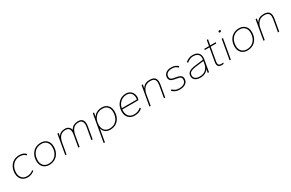

<svg xmlns="http://www.w3.org/2000/svg" viewBox="196 -2227 6036 3987"><g transform="rotate(-30 3214.0 -233.0)"><path d="M260 10Q197 10 152.5 -17Q108 -44 85 -89Q62 -134 62 -188Q62 -278 96.5 -343.5Q131 -409 191.5 -444.5Q252 -480 330 -480Q385 -480 423.5 -463.5Q462 -447 487 -418L466 -396Q440 -425 406 -438.5Q372 -452 330 -452Q260 -452 206.5 -419.5Q153 -387 123.5 -328Q94 -269 94 -188Q94 -115 137.5 -66.5Q181 -18 260 -18Q341 -18 410 -74L423 -52Q388 -22 347 -6Q306 10 260 10Z M776 10Q713 10 668.5 -17Q624 -44 601 -89Q578 -134 578 -188Q578 -278 612.5 -343.5Q647 -409 707.5 -444.5Q768 -480 846 -480Q910 -480 954 -453Q998 -426 1021 -381.5Q1044 -337 1044 -282Q1044 -193 1009.5 -127Q975 -61 914.5 -25.5Q854 10 776 10ZM776 -18Q847 -18 900 -50.5Q953 -83 982.5 -142.5Q1012 -202 1012 -282Q1012 -356 968.5 -404Q925 -452 846 -452Q776 -452 722.5 -419.5Q669 -387 639.5 -328Q610 -269 610 -188Q610 -115 653.5 -66.5Q697 -18 776 -18Z M1160 0 1242 -470H1272L1259 -395Q1312 -480 1421 -480Q1481 -480 1514 -452Q1547 -424 1559 -378Q1588 -435 1635 -457.5Q1682 -480 1734 -480Q1798 -480 1829.5 -453Q1861 -426 1868 -381.5Q1875 -337 1866 -286L1816 0H1786L1836 -286Q1844 -329 1839.5 -367Q1835 -405 1811 -428.5Q1787 -452 1734 -452Q1655 -452 1609.5 -402Q1564 -352 1547 -255L1503 0H1473L1523 -286Q1531 -329 1526.5 -367Q1522 -405 1498 -428.5Q1474 -452 1421 -452Q1342 -452 1296.5 -402Q1251 -352 1234 -255L1190 0Z M1976 182 2091 -470H2121L2104 -373Q2134 -427 2189.5 -453.5Q2245 -480 2308 -480Q2372 -480 2415 -453Q2458 -426 2480 -381.5Q2502 -337 2502 -282Q2502 -193 2468.5 -127Q2435 -61 2375.5 -25.5Q2316 10 2238 10Q2170 10 2122.5 -24Q2075 -58 2060 -125L2006 182ZM2238 -18Q2309 -18 2361 -50.5Q2413 -83 2441.5 -142.5Q2470 -202 2470 -282Q2470 -356 2428.5 -404Q2387 -452 2308 -452Q2238 -452 2185.5 -419.5Q2133 -387 2104.5 -328Q2076 -269 2076 -188Q2076 -115 2117.5 -66.5Q2159 -18 2238 -18Z M2824 10Q2761 10 2716.5 -17Q2672 -44 2649 -89Q2626 -134 2626 -188Q2626 -279 2661.5 -344.5Q2697 -410 2755.5 -445Q2814 -480 2884 -480Q2966 -480 3014 -429.5Q3062 -379 3062 -294Q3062 -282 3057.5 -263Q3053 -244 3045 -230H2660Q2655 -193 2661 -155.5Q2667 -118 2686 -87Q2705 -56 2739 -37Q2773 -18 2824 -18Q2872 -18 2914.5 -33.5Q2957 -49 2992 -82L3007 -57Q2972 -24 2927.5 -7Q2883 10 2824 10ZM2664 -258H3025Q3030 -276 3030 -294Q3030 -371 2991.5 -411.5Q2953 -452 2884 -452Q2832 -452 2786.5 -429Q2741 -406 2708.5 -363Q2676 -320 2664 -258Z M3178 0 3260 -470H3290L3275 -385Q3310 -437 3353 -458.5Q3396 -480 3456 -480Q3512 -480 3545 -464.5Q3578 -449 3593 -421.5Q3608 -394 3610 -359.5Q3612 -325 3606 -286L3556 0H3526L3576 -286Q3581 -317 3581 -346.5Q3581 -376 3570 -400Q3559 -424 3532 -438Q3505 -452 3456 -452Q3375 -452 3322 -402Q3269 -352 3252 -255L3208 0Z M3904 10Q3844 10 3804 -8Q3764 -26 3729 -59L3751 -82Q3785 -50 3818.5 -34Q3852 -18 3904 -18Q3982 -18 4025.5 -50Q4069 -82 4069 -139Q4069 -168 4052.5 -187Q4036 -206 3994 -214L3892 -234Q3844 -243 3818.5 -270.5Q3793 -298 3793 -337Q3793 -399 3839.5 -439.5Q3886 -480 3972 -480Q4031 -480 4069.5 -462.5Q4108 -445 4133 -418L4112 -396Q4088 -422 4055.5 -437Q4023 -452 3972 -452Q3906 -452 3865.5 -422.5Q3825 -393 3825 -337Q3825 -308 3841.5 -290Q3858 -272 3896 -264L3998 -244Q4046 -235 4073.5 -210Q4101 -185 4101 -139Q4101 -70 4048.5 -30Q3996 10 3904 10Z M4395 10Q4322 10 4276 -24Q4230 -58 4230 -120Q4230 -182 4277 -216.5Q4324 -251 4434 -264L4626 -288Q4632 -314 4630.5 -342.5Q4629 -371 4614.5 -396Q4600 -421 4568 -436.5Q4536 -452 4481 -452Q4408 -452 4328 -387L4313 -412Q4350 -444 4393 -462Q4436 -480 4481 -480Q4545 -480 4582.5 -461Q4620 -442 4637.5 -412.5Q4655 -383 4658 -349.5Q4661 -316 4656 -286L4606 0H4576L4591 -86Q4565 -42 4515 -16Q4465 10 4395 10ZM4395 -18Q4490 -18 4543 -68Q4596 -118 4609 -192L4621 -260L4429 -236Q4335 -224 4297.5 -197Q4260 -170 4260 -120Q4260 -70 4297.5 -44Q4335 -18 4395 -18Z M4915 6Q4865 6 4842 -12Q4819 -30 4814.5 -58.5Q4810 -87 4815 -116L4872 -442H4759L4764 -470H4877L4901 -604H4931L4907 -470H5040L5035 -442H4902L4845 -116Q4841 -91 4843.5 -69.5Q4846 -48 4862.5 -35Q4879 -22 4915 -22Q4927 -22 4940.5 -23Q4954 -24 4962 -26L4958 0Q4950 3 4937 4.5Q4924 6 4915 6Z M5221 -602Q5198 -602 5198 -622Q5198 -634 5206 -641Q5214 -648 5227 -648Q5250 -648 5250 -628Q5250 -616 5242 -609Q5234 -602 5221 -602ZM5100 0 5182 -470H5212L5130 0Z M5528 10Q5465 10 5420.5 -17Q5376 -44 5353 -89Q5330 -134 5330 -188Q5330 -278 5364.5 -343.5Q5399 -409 5459.5 -444.5Q5520 -480 5598 -480Q5662 -480 5706 -453Q5750 -426 5773 -381.5Q5796 -337 5796 -282Q5796 -193 5761.5 -127Q5727 -61 5666.5 -25.5Q5606 10 5528 10ZM5528 -18Q5599 -18 5652 -50.5Q5705 -83 5734.5 -142.5Q5764 -202 5764 -282Q5764 -356 5720.5 -404Q5677 -452 5598 -452Q5528 -452 5474.5 -419.5Q5421 -387 5391.5 -328Q5362 -269 5362 -188Q5362 -115 5405.5 -66.5Q5449 -18 5528 -18Z M5912 0 5994 -470H6024L6009 -385Q6044 -437 6087 -458.5Q6130 -480 6190 -480Q6246 -480 6279 -464.5Q6312 -449 6327 -421.5Q6342 -394 6344 -359.5Q6346 -325 6340 -286L6290 0H6260L6310 -286Q6315 -317 6315 -346.5Q6315 -376 6304 -400Q6293 -424 6266 -438Q6239 -452 6190 -452Q6109 -452 6056 -402Q6003 -352 5986 -255L5942 0Z"/></g></svg>

Font: Gantari Thin
Style: Italic
Weight: 100
Italic angle: -10°
Designer: Anugrah Pasau
Foundry: Lafontype
Version: Version 1.000; ttfautohint (v1.8.4.7-5d5b)